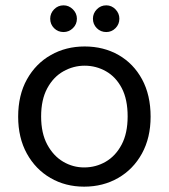

<svg xmlns="http://www.w3.org/2000/svg" viewBox="-20 -687 633 719"><path d="M295 12Q225 12 169 -20.5Q113 -53 80.5 -112Q48 -171 48 -250Q48 -331 81 -390Q114 -449 170.5 -481Q227 -513 297 -513Q368 -513 424 -481Q480 -449 512 -390Q544 -331 544 -250Q544 -171 511.5 -112Q479 -53 422.5 -20.5Q366 12 295 12ZM295 -60Q339 -60 376 -81.5Q413 -103 435.5 -145.5Q458 -188 458 -251Q458 -315 436 -357Q414 -399 377 -420Q340 -441 297 -441Q255 -441 217.5 -420Q180 -399 157 -356.5Q134 -314 134 -251Q134 -188 157 -145.5Q180 -103 216.5 -81.5Q253 -60 295 -60ZM218 -567Q197 -567 182.5 -581.5Q168 -596 168 -617Q168 -637 182.5 -652Q197 -667 218 -667Q238 -667 253 -652Q268 -637 268 -617Q268 -596 253 -581.5Q238 -567 218 -567ZM378 -567Q357 -567 342.5 -581.5Q328 -596 328 -617Q328 -637 342.5 -652Q357 -667 378 -667Q398 -667 412.5 -652Q427 -637 427 -617Q427 -596 412.5 -581.5Q398 -567 378 -567Z"/></svg>

Font: DM Sans 17pt
Style: Regular
Weight: 400
Version: Version 4.004;gftools[0.9.30]